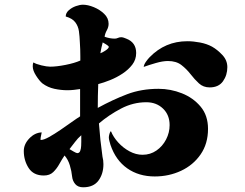

<svg xmlns="http://www.w3.org/2000/svg" viewBox="-20 -785 1040 815"><path d="M325 -211Q310 -198 298.5 -182.5Q287 -167 275 -152Q280 -149 292 -142Q304 -135 308 -135Q317 -135 320.5 -144.5Q324 -154 324.5 -165.5Q325 -177 325 -183ZM442 -586Q440 -591 430.5 -596.5Q421 -602 416 -605Q413 -594 410.5 -582.5Q408 -571 406 -559Q413 -561 427 -570Q441 -579 442 -586ZM863 -238Q863 -175 831.5 -129.5Q800 -84 748.5 -60Q697 -36 637 -36Q569 -36 520 -70.5Q471 -105 449 -170Q447 -177 444.5 -186Q442 -195 442 -202Q442 -207 444.5 -216.5Q447 -226 451 -228Q461 -203 482 -180Q503 -157 530 -142.5Q557 -128 585 -128Q618 -128 644 -146Q670 -164 685 -193Q700 -222 700 -254Q700 -297 672 -324Q644 -351 601 -351Q545 -351 493.5 -324Q442 -297 400 -261Q405 -191 415 -120Q417 -113 418 -104.5Q419 -96 419 -88Q419 -47 398 -18.5Q377 10 333 10Q311 10 299.5 -3.5Q288 -17 286 -36Q284 -58 276.5 -83Q269 -108 254 -125Q243 -109 232 -89Q221 -69 206 -54.5Q191 -40 166 -40Q122 -40 101.5 -72Q81 -104 81 -144Q81 -173 104.5 -197.5Q128 -222 157 -223Q156 -216 154 -208Q152 -200 152 -192Q152 -191 153 -191Q154 -191 154 -191Q166 -191 188.5 -203.5Q211 -216 236.5 -233.5Q262 -251 284.5 -267Q307 -283 320 -291V-407Q307 -405 293.5 -403.5Q280 -402 266 -402Q239 -402 211 -408Q183 -414 160 -431Q147 -442 133 -464Q119 -486 119 -503Q119 -508 119.5 -512Q120 -516 122 -520Q133 -513 156 -507.5Q179 -502 193 -502Q220 -502 258 -509.5Q296 -517 321 -528V-546Q321 -561 320.5 -575.5Q320 -590 319 -605Q318 -631 315 -652.5Q312 -674 299.5 -690.5Q287 -707 259 -715Q259 -730 272 -741.5Q285 -753 302 -759Q319 -765 332 -765Q353 -765 378.5 -754.5Q404 -744 422.5 -726Q441 -708 441 -684Q441 -670 433.5 -656.5Q426 -643 424 -629Q446 -621 467 -621Q474 -621 480.5 -624Q487 -627 494 -627Q500 -627 505.5 -625Q511 -623 516 -621Q558 -605 558 -560Q558 -532 541.5 -510.5Q525 -489 500 -472.5Q475 -456 447.5 -445Q420 -434 397 -428Q396 -403 395.5 -378Q395 -353 395 -327Q459 -362 519.5 -385Q580 -408 653 -408Q704 -408 752 -389Q800 -370 831.5 -332.5Q863 -295 863 -238ZM945 -500Q945 -466 926.5 -440Q908 -414 870 -414Q843 -414 824.5 -431Q806 -448 789 -470Q772 -492 750 -509Q728 -526 693 -526Q671 -526 641.5 -517.5Q612 -509 590 -501Q591 -511 599.5 -523Q608 -535 615 -542Q681 -610 775 -610Q801 -610 829.5 -604.5Q858 -599 880 -587Q903 -574 924 -551.5Q945 -529 945 -500Z"/></svg>

Font: Kaisei Tokumin ExtraBold
Style: Regular
Weight: 800
Designer: Font-Kai, 金井和夫
Foundry: KAZUO KANAI
Version: Version 5.003